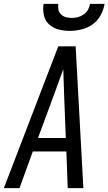

<svg xmlns="http://www.w3.org/2000/svg" viewBox="-32 -975 562 995"><path d="M-12 0 270 -735H360L400 0H319L312 -190H138L69 0ZM309 -260 300 -490Q299 -522 298 -553.5Q297 -585 296 -616Q285 -585 273 -553.5Q261 -522 250 -490L165 -260ZM329 -815Q299 -815 271 -822.5Q243 -830 222.5 -848.5Q202 -867 195.5 -896Q189 -925 194 -955H270Q268 -939 271 -924.5Q274 -910 284.5 -900Q295 -890 309.5 -886Q324 -882 340 -882Q356 -882 371.5 -886Q387 -890 401.5 -900Q416 -910 424 -924.5Q432 -939 434 -955H510Q505 -925 489.5 -896Q474 -867 447.5 -848.5Q421 -830 390 -822.5Q359 -815 329 -815Z"/></svg>

Font: Iosevka SS18
Style: Italic
Weight: 400
Italic angle: -9°
Monospace: yes
Designer: Belleve Invis
Foundry: Belleve Invis
Version: Version 25.1.1; ttfautohint (v1.8.4)